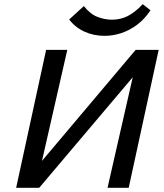

<svg xmlns="http://www.w3.org/2000/svg" viewBox="-20 -896 784 916"><path d="M104 0 115 -51 627 -658H690L678 -604L167 0ZM57 0 200 -658H301L151 0ZM493 0 643 -658H737L594 0ZM479 -725Q427 -725 383 -745Q339 -765 310 -803L380 -867Q411 -828 446 -815Q481 -802 514 -802Q555 -802 589.5 -819.5Q624 -837 661 -876L698 -847Q671 -806 635.5 -779Q600 -752 560 -738.5Q520 -725 479 -725Z"/></svg>

Font: Ysabeau SemiBold
Style: Italic
Weight: 600
Italic angle: -12°
Designer: Christian Thalmann (Catharsis Fonts)
Version: Version 2.002